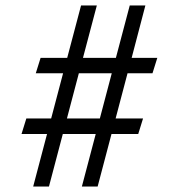

<svg xmlns="http://www.w3.org/2000/svg" viewBox="-20 -680 690 700"><path d="M336 0H278.5L329 -191.5H209L158.5 0H101L151.5 -191.5H58.5L76 -248H166.5L210 -413H110.5L128 -469H225L275.5 -660H333L282.5 -469H402.5L453 -660H510L460 -469H553.5L536 -413H445L401.5 -248H501.5L484 -191.5H386.5ZM344 -248 387.5 -413H267.5L224 -248Z"/></svg>

Font: Lucymar Sans
Style: Regular
Weight: 400
Foundry: The League of Moveable Type (original font) / Main changes by Cristiano Sobral with portions from Mirco Monsees
Version: Version 2.001;August 30, 2020;FontCreator 13.0.0.2681 64-bit